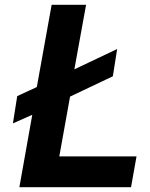

<svg xmlns="http://www.w3.org/2000/svg" viewBox="-20 -783 627 803"><path d="M528 0H61L115 -303L34 -267L52 -381L134 -419L196 -763H340L291 -493L470 -578L452 -464L273 -379L228 -129H551Z"/></svg>

Font: Open Sauce Sans
Style: Bold Italic
Weight: 700
Italic angle: -10°
Designer: Alfredo Marco Pradil
Foundry: Creative Sauce Fz LLC
Version: Version 1.477